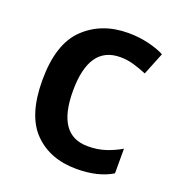

<svg xmlns="http://www.w3.org/2000/svg" viewBox="-107 -641 688 740"><g transform="rotate(20 236.5 -270.5)"><path d="M286 10Q375 10 432 -25V-126Q403 -109 370 -98Q337 -87 297 -87Q171 -87 171 -268Q171 -453 299 -453Q327 -453 354.5 -445Q382 -437 408 -426L445 -518Q419 -532 379.5 -541.5Q340 -551 296 -551Q187 -551 116.5 -483.5Q46 -416 46 -267Q46 -123 111.5 -56.5Q177 10 286 10Z"/></g></svg>

Font: Noto Sans Display Medium
Style: Regular
Weight: 500
Designer: Monotype Design Team
Foundry: Monotype Imaging Inc.
Version: Version 1.900